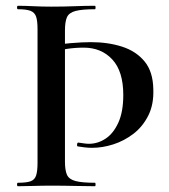

<svg xmlns="http://www.w3.org/2000/svg" viewBox="-20 -645 585 665"><path d="M110 -544Q110 -573 105 -587.5Q100 -602 85.5 -607.5Q71 -613 42 -613Q39 -613 39 -619Q39 -625 42 -625Q66 -625 95.5 -623.5Q125 -622 158 -622Q202 -622 239 -623.5Q276 -625 309 -625Q311 -625 311 -619Q311 -613 309 -613Q264 -613 241.5 -607Q219 -601 212 -585.5Q205 -570 205 -539V-85Q205 -55 212 -39.5Q219 -24 241.5 -18Q264 -12 309 -12Q311 -12 311 -6Q311 0 309 0Q276 0 239 -1Q202 -2 158 -2Q125 -2 95.5 -1Q66 0 42 0Q39 0 39 -6Q39 -12 42 -12Q71 -12 85.5 -17Q100 -22 105 -37Q110 -52 110 -81ZM148 -483Q183 -492 224 -495.5Q265 -499 295 -499Q354 -499 402.5 -483.5Q451 -468 480.5 -432.5Q510 -397 511 -336Q513 -283 493.5 -244.5Q474 -206 442 -181.5Q410 -157 372.5 -145Q335 -133 299 -133Q286 -133 273.5 -134.5Q261 -136 249 -138Q246 -139 247 -145.5Q248 -152 252 -151Q261 -150 270 -148.5Q279 -147 288 -147Q319 -147 346 -165Q373 -183 390 -220.5Q407 -258 407 -316Q407 -398 369 -439Q331 -480 270 -480Q240 -480 210.5 -475.5Q181 -471 157 -464Z"/></svg>

Font: Cormorant SemiBold
Style: Regular
Weight: 600
Designer: Christian Thalmann (Catharsis Fonts)
Foundry: Catharsis Fonts
Version: Version 4.000